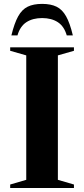

<svg xmlns="http://www.w3.org/2000/svg" viewBox="-20 -942 422 962"><path d="M350.5 -17.5V0H31V-17.5L111.5 -41V-664.5L31 -687.5V-705H350.5V-687.5L270 -664.5V-41ZM191 -851.5Q144 -851.5 112.2 -830.8Q80.5 -810 67.5 -764.5H37Q52 -826 71 -860.2Q90 -894.5 118.8 -908.5Q147.5 -922.5 191 -922.5Q234.5 -922.5 263.2 -908.5Q292 -894.5 311.2 -860.2Q330.5 -826 345 -764.5H314.5Q301.5 -810 269.8 -830.8Q238 -851.5 191 -851.5Z"/></svg>

Font: Newsreader 60pt SemiBold
Style: Regular
Weight: 600
Designer: Hugues Gentile
Foundry: Production Type
Version: Version 1.003